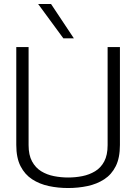

<svg xmlns="http://www.w3.org/2000/svg" viewBox="-20 -937 686 967"><path d="M62 -207V-700H124V-206Q124 -156 141.5 -124Q159 -92 187.5 -74.5Q216 -57 251.5 -50Q287 -43 323 -43Q360 -43 395 -50Q430 -57 459 -74.5Q488 -92 505 -124Q522 -156 522 -206V-700H584V-207Q584 -142 563 -100Q542 -58 505 -34Q468 -10 421 0Q374 10 323 10Q272 10 225.5 0Q179 -10 142 -34Q105 -58 83.5 -100Q62 -142 62 -207ZM299 -744 172 -917H237L352 -744Z"/></svg>

Font: Georama Light
Style: Regular
Weight: 300
Designer: Jean-Baptiste Levee
Foundry: Production Type
Version: Version 1.000